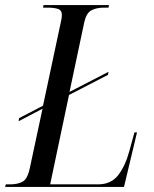

<svg xmlns="http://www.w3.org/2000/svg" viewBox="-45 -734 604 754"><path d="M-25 0 -22 -10H-5Q25 -10 44.5 -21Q64 -32 73 -78L122 -307L28 -258L30 -270L124 -319L193 -643Q198 -662 198 -675Q198 -694 182.5 -699Q167 -704 142 -704H124L126 -714H383L381 -704H363Q334 -704 314 -693.5Q294 -683 286 -647L228 -373L381 -452L379 -440L226 -361L152 -10H340Q391 -10 419 -46Q447 -82 463 -141L483 -214H493L442 0Z"/></svg>

Font: Noto Serif Display Condensed
Style: Italic
Weight: 400
Width: 3
Italic angle: -12°
Designer: Monotype Design Team
Foundry: Monotype Imaging Inc.
Version: Version 2.009